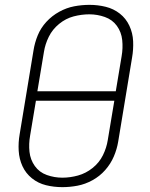

<svg xmlns="http://www.w3.org/2000/svg" viewBox="-20 -763 616 791"><path d="M237 8Q268 8 299.5 2Q331 -4 361 -20.5Q391 -37 413.5 -62.5Q436 -88 449 -118.5Q462 -149 467 -180L524 -525Q530 -559 528.5 -593Q527 -627 513 -657Q499 -687 473.5 -707Q448 -727 415.5 -735Q383 -743 349 -743Q317 -743 285.5 -737Q254 -731 224 -714.5Q194 -698 171 -673Q148 -648 135.5 -617.5Q123 -587 118 -555L61 -210Q55 -176 57 -142Q59 -108 72.5 -78.5Q86 -49 111.5 -28.5Q137 -8 169.5 0Q202 8 237 8ZM457 -387H134L161 -549Q166 -581 181 -611.5Q196 -642 223.5 -664.5Q251 -687 283.5 -695.5Q316 -704 348 -704Q381 -704 412 -693Q443 -682 461.5 -656.5Q480 -631 483.5 -598Q487 -565 481 -531ZM237 -31Q204 -31 173 -42Q142 -53 123.5 -79Q105 -105 101.5 -137.5Q98 -170 104 -204L128 -348H451L424 -186Q419 -154 404 -123.5Q389 -93 361.5 -71Q334 -49 301.5 -40Q269 -31 237 -31Z"/></svg>

Font: Iosevka Sparkle Extralight
Style: Italic
Weight: 200
Italic angle: -9°
Designer: Belleve Invis
Foundry: Belleve Invis
Version: Version 4.5.0; ttfautohint (v1.8.3)